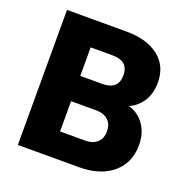

<svg xmlns="http://www.w3.org/2000/svg" viewBox="-126 -824 920 942"><g transform="rotate(20 334.0 -352.5)"><path d="M66 0V-705H377Q484 -705 545.5 -656.5Q607 -608 607 -522Q607 -461 577.5 -419Q548 -377 500 -361V-369Q538 -361 565.5 -339Q593 -317 609 -282.5Q625 -248 625 -202Q625 -140 595.5 -94.5Q566 -49 512.5 -24.5Q459 0 385 0ZM238 -133H368Q385 -133 398.5 -136.5Q412 -140 422 -146.5Q432 -153 439.5 -162.5Q447 -172 450.5 -184.5Q454 -197 454 -212Q454 -227 450.5 -239.5Q447 -252 439.5 -261.5Q432 -271 422 -277.5Q412 -284 398.5 -287.5Q385 -291 369 -291H238ZM238 -423H352Q395 -423 415.5 -442Q436 -461 436 -498Q436 -534 415.5 -553Q395 -572 352 -572H238Z"/></g></svg>

Font: Nunito Sans 10pt SemiCondensed Black
Style: Regular
Weight: 900
Width: 4
Designer: Vernon Adams
Foundry: Vernon Adams
Version: Version 3.101;gftools[0.9.27]